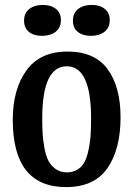

<svg xmlns="http://www.w3.org/2000/svg" viewBox="-20 -740 543 782"><path d="M228 -658Q228 -627 206.5 -610.5Q185 -594 151 -594Q118 -594 98 -610Q78 -626 78 -656Q78 -687 99.5 -703.5Q121 -720 154 -720Q187 -720 207.5 -704Q228 -688 228 -658ZM427 -658Q427 -627 405.5 -610.5Q384 -594 350 -594Q317 -594 297 -610Q277 -626 277 -656Q277 -687 298.5 -703.5Q320 -720 353 -720Q386 -720 406.5 -704Q427 -688 427 -658ZM255 -530Q366 -530 418.5 -458Q471 -386 471 -262Q471 -132 417.5 -55Q364 22 249 22Q32 22 32 -252Q32 -376 87.5 -453Q143 -530 255 -530ZM252 -38Q285 -38 306.5 -57.5Q328 -77 337 -114Q346 -151 348.5 -182Q351 -213 351 -257Q351 -470 252 -470Q152 -470 152 -257Q152 -222 153.5 -197Q155 -172 160.5 -140Q166 -108 176 -87.5Q186 -67 205.5 -52.5Q225 -38 252 -38Z"/></svg>

Font: Sansita
Style: Regular
Weight: 400
Designer: Pablo Cosgaya
Foundry: Omnibus-Type
Version: Version 1.006;hotconv 1.0.109;makeotfexe 2.5.65596